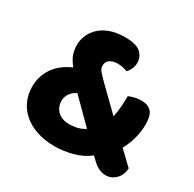

<svg xmlns="http://www.w3.org/2000/svg" viewBox="-142 -776 957 945"><g transform="rotate(30 336.5 -303.5)"><path d="M488 -24 469 -42Q427 -10 376 3Q325 16 279 16Q220 16 175 0.5Q130 -15 99 -42Q68 -69 52 -105.5Q36 -142 36 -185Q36 -220 46.5 -248.5Q57 -277 74.5 -299.5Q92 -322 115 -338.5Q138 -355 164 -366Q137 -401 130.5 -425Q124 -449 124 -470Q124 -501 136.5 -529Q149 -557 172.5 -578Q196 -599 231 -611Q266 -623 311 -623Q374 -623 400 -600.5Q426 -578 426 -543Q426 -527 419.5 -510.5Q413 -494 400 -481Q389 -486 374.5 -489Q360 -492 344 -492Q318 -492 301 -480.5Q284 -469 284 -446Q284 -431 295 -417.5Q306 -404 329 -381L456 -257Q463 -288 465 -320.5Q467 -353 467 -378Q486 -386 502.5 -389.5Q519 -393 536 -393Q560 -393 575 -386Q590 -379 598.5 -366.5Q607 -354 610 -337Q613 -320 613 -300Q613 -265 603.5 -225.5Q594 -186 572 -146L649 -72Q647 -34 623 -10Q599 14 566 14Q526 14 488 -24ZM374 -138 245 -267Q223 -257 209.5 -238Q196 -219 196 -196Q196 -161 219.5 -137.5Q243 -114 289 -114Q301 -114 324.5 -118Q348 -122 374 -138Z"/></g></svg>

Font: Baloo 2 Latin ExtraBold
Style: Regular
Weight: 400
Designer: Sarang Kulkarni and Ek Type
Foundry: Ek Type
Version: Version 1.001